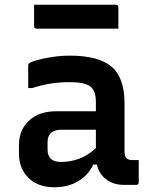

<svg xmlns="http://www.w3.org/2000/svg" viewBox="-20 -781 640 811"><path d="M506 -344V-141Q506 -120 514 -113Q522 -105 538 -105H566V-11Q566 0 555 0H504Q460 0 429.5 -22.5Q399 -45 389 -86H374Q352 -40 309.5 -15Q267 10 210 10Q141 10 100.5 -29.5Q60 -69 60 -133V-167Q60 -232 102.5 -271.5Q145 -311 217 -311H385V-350Q385 -399 360.5 -416.5Q336 -434 275 -434Q232 -434 194 -428Q156 -422 116 -409H99V-503Q99 -510 102 -513Q108 -519 134.5 -526.5Q161 -534 199 -540Q237 -546 275 -546Q396 -546 451 -499.5Q506 -453 506 -344ZM181 -148Q181 -97 238 -97Q277 -97 313 -110Q349 -123 385 -155V-233H238Q209 -233 194 -218Q181 -205 181 -182ZM124 -761H469Q480 -761 480 -750V-660H135Q124 -660 124 -671Z"/></svg>

Font: Recursive Sn Lnr St SmB
Style: Regular
Weight: 600
Version: Version 1.079;hotconv 1.0.112;makeotfexe 2.5.65598; ttfautoh